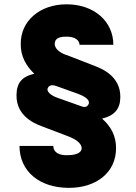

<svg xmlns="http://www.w3.org/2000/svg" viewBox="-20 -737 639 899"><path d="M352.5 -527.3H510.7C510.7 -635.7 421.9 -716.8 292 -716.8C165 -716.8 76.2 -637.7 77.1 -531.2C76.2 -472.7 102.5 -428.7 140.6 -391.6C118.2 -385.7 66.4 -375 58.6 -311.5C44.9 -201.2 134.8 -161.1 173.8 -146.5L304.7 -96.7C326.2 -87.9 362.3 -69.3 362.3 -43C362.3 -19.5 331.1 -11.7 304.7 -10.7C255.9 -6.8 229.5 -24.4 229.5 -53.7H71.3C71.3 64.5 164.1 142.6 302.7 142.6C432.6 142.6 523.4 69.3 523.4 -43C523.4 -100.6 500 -144.5 458 -181.6L460.9 -182.6C479.5 -187.5 534.2 -201.2 542 -262.7C555.7 -372.1 464.8 -412.1 427.7 -426.8L296.9 -477.5C272.5 -484.4 236.3 -502.9 236.3 -531.2C236.3 -563.5 270.5 -565.4 292 -565.4C331.1 -565.4 351.6 -548.8 352.5 -527.3ZM395.5 -251C389.6 -237.3 378.9 -232.4 361.3 -239.3L253.9 -277.3C212.9 -291 198.2 -310.5 203.1 -323.2C208 -335.9 219.7 -341.8 241.2 -335L344.7 -297.9C387.7 -282.2 400.4 -264.6 395.5 -251Z"/></svg>

Font: Pretendard Black
Style: Regular
Weight: 900
Designer: Base glyphs from Inter by Rasmus Andersson; Hangeul glyphs from Noto Sans CJK(Source Han Sans) by Jang Soo-young and Kan
Foundry: Kil Hyung-jin
Version: Version 1.309;Glyphs 3.2 (3225)